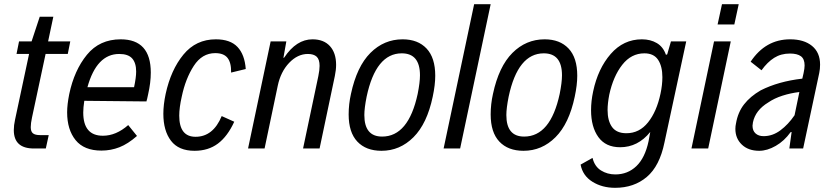

<svg xmlns="http://www.w3.org/2000/svg" viewBox="-20 -710 3973 918"><path d="M46 -88Q46 -111 52 -138L119 -452H59L71 -512H131L170 -630H235L210 -512H316L304 -452H198L133 -148Q127 -120 127 -102Q127 -81 137.5 -72.5Q148 -64 172 -64H213L199 0H142Q46 0 46 -88Z M701 -363Q701 -315 688 -258Q683 -233 680 -225L383 -228Q378 -195 378 -172Q378 -61 472 -61Q535 -61 593 -112L635 -60Q592 -22 551 -6Q510 10 465 10Q382 10 341.5 -40Q301 -90 301 -173Q301 -210 311 -260Q335 -374 395.5 -448Q456 -522 557 -522Q701 -522 701 -363ZM398 -293H621Q631 -340 631 -368Q631 -409 612 -430.5Q593 -452 550 -452Q442 -452 398 -293Z M761 -166Q761 -209 772 -261Q797 -376 857 -449Q917 -522 1012 -522Q1081 -522 1115.5 -485.5Q1150 -449 1155 -380L1085 -363Q1086 -410 1068 -433Q1050 -456 1009 -456Q946 -456 906.5 -395Q867 -334 849 -248Q837 -195 837 -157Q837 -56 915 -56Q999 -56 1040 -155L1100 -128Q1068 -58 1022 -23.5Q976 11 910 11Q834 11 797.5 -37Q761 -85 761 -166Z M1274 -512H1349L1335 -433L1339 -435Q1397 -522 1474 -522Q1528 -522 1557.5 -489.5Q1587 -457 1587 -400Q1587 -376 1581 -347L1508 0H1429L1502 -346Q1508 -375 1508 -395Q1508 -426 1494 -439Q1480 -452 1452 -452Q1403 -452 1362.5 -409.5Q1322 -367 1308 -300L1245 0H1166Z M1647 -163Q1647 -212 1658 -261Q1686 -392 1751 -457Q1816 -522 1905 -522Q1978 -522 2019.5 -478Q2061 -434 2061 -348Q2061 -304 2049 -248Q2022 -119 1957 -54Q1892 11 1804 11Q1730 11 1688.5 -33Q1647 -77 1647 -163ZM1977 -261Q1988 -316 1988 -350Q1988 -455 1901 -455Q1777 -455 1733 -248Q1722 -193 1722 -160Q1722 -57 1807 -57Q1933 -57 1977 -261Z M2247 -690H2326L2180 0H2101Z M2326 -163Q2326 -212 2337 -261Q2365 -392 2430 -457Q2495 -522 2584 -522Q2657 -522 2698.5 -478Q2740 -434 2740 -348Q2740 -304 2728 -248Q2701 -119 2636 -54Q2571 11 2483 11Q2409 11 2367.5 -33Q2326 -77 2326 -163ZM2656 -261Q2667 -316 2667 -350Q2667 -455 2580 -455Q2456 -455 2412 -248Q2401 -193 2401 -160Q2401 -57 2486 -57Q2612 -57 2656 -261Z M3261 -512 3157 -29Q3134 84 3072.5 136Q3011 188 2921 188Q2859 188 2812.5 159Q2766 130 2756 77L2813 45Q2823 86 2853.5 105Q2884 124 2922 124Q2981 124 3022.5 84.5Q3064 45 3081 -35L3089 -79Q3030 -6 2945 -6Q2876 -6 2841 -54.5Q2806 -103 2806 -183Q2806 -227 2816 -273Q2839 -382 2900 -452Q2961 -522 3049 -522Q3090 -522 3120.5 -504Q3151 -486 3164 -448L3170 -450L3188 -512ZM3147 -341Q3147 -393 3126.5 -424Q3106 -455 3061 -455Q2998 -455 2955 -400Q2912 -345 2893 -257Q2885 -215 2885 -184Q2885 -132 2906.5 -102.5Q2928 -73 2975 -73Q3037 -73 3078.5 -125Q3120 -177 3138 -262Q3147 -304 3147 -341Z M3432 -690H3512L3491 -593H3411ZM3394 -512H3474L3366 0H3286Z M3901 -401Q3901 -380 3897 -361L3820 0H3754L3765 -79L3760 -78Q3730 -36 3689 -12.5Q3648 11 3610 11Q3558 11 3527 -18.5Q3496 -48 3496 -94Q3496 -107 3499 -120Q3508 -173 3537.5 -211Q3567 -249 3617 -278Q3702 -321 3816 -334L3822 -360Q3827 -383 3827 -397Q3827 -428 3809.5 -441Q3792 -454 3757 -454Q3714 -454 3681.5 -433.5Q3649 -413 3621 -374L3569 -415Q3640 -522 3758 -522Q3824 -522 3862.5 -490.5Q3901 -459 3901 -401ZM3779 -159 3802 -270Q3760 -265 3721 -252.5Q3682 -240 3653 -220Q3592 -183 3580 -125Q3578 -113 3578 -109Q3578 -85 3592.5 -72Q3607 -59 3631 -59Q3674 -59 3711.5 -87Q3749 -115 3779 -159Z"/></svg>

Font: Decalotype
Style: Italic
Weight: 400
Italic angle: -12°
Designer: Alfredo Marco Pradil
Foundry: Alfredo Marco Pradil
Version: Version 1.0